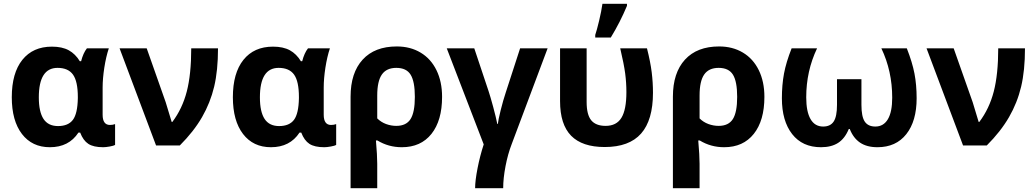

<svg xmlns="http://www.w3.org/2000/svg" viewBox="-20 -759 5405 1002"><path d="M282.7 -101.1Q335.9 -101.1 360.4 -133.5Q384.8 -166 386.2 -247.1V-252.4Q386.2 -334 361.1 -369.4Q335.9 -404.8 280.3 -404.8Q182.6 -404.8 182.6 -251Q182.6 -175.8 207 -138.4Q231.4 -101.1 282.7 -101.1ZM240.2 9.3Q147.5 9.3 94.5 -59.8Q41.5 -128.9 41.5 -251.5Q41.5 -377.9 96.7 -446.8Q151.9 -515.6 251 -515.6Q304.2 -515.6 338.9 -496.6Q373.5 -477.5 396.5 -439.5H403.3Q414.1 -481.9 433.6 -506.8H547.9Q533.2 -462.9 524.4 -406Q515.6 -349.1 515.6 -302.2V-160.6Q515.6 -106.9 553.7 -106.9Q568.4 -106.9 580.6 -111.3V-2.9Q573.2 2 552.5 5.6Q531.7 9.3 518.6 9.3Q467.8 9.3 440.9 -8.3Q414.1 -25.9 398.4 -66.9H389.2Q339.4 9.3 240.2 9.3Z M604 -506.8H745.6L844.7 -225.6L876 -122.6H879.4Q931.6 -191.9 954.8 -281.7Q978 -371.6 978 -506.8H1117.7Q1117.7 -391.1 1097.7 -306.9Q1077.6 -222.7 1034.4 -147.7Q991.2 -72.8 918.5 0H794.4Z M1436.5 -101.1Q1489.7 -101.1 1514.2 -133.5Q1538.6 -166 1540 -247.1V-252.4Q1540 -334 1514.9 -369.4Q1489.7 -404.8 1434.1 -404.8Q1336.4 -404.8 1336.4 -251Q1336.4 -175.8 1360.8 -138.4Q1385.3 -101.1 1436.5 -101.1ZM1394 9.3Q1301.3 9.3 1248.3 -59.8Q1195.3 -128.9 1195.3 -251.5Q1195.3 -377.9 1250.5 -446.8Q1305.7 -515.6 1404.8 -515.6Q1458 -515.6 1492.7 -496.6Q1527.3 -477.5 1550.3 -439.5H1557.1Q1567.9 -481.9 1587.4 -506.8H1701.7Q1687 -462.9 1678.2 -406Q1669.4 -349.1 1669.4 -302.2V-160.6Q1669.4 -106.9 1707.5 -106.9Q1722.2 -106.9 1734.4 -111.3V-2.9Q1727.1 2 1706.3 5.6Q1685.5 9.3 1672.4 9.3Q1621.6 9.3 1594.7 -8.3Q1567.9 -25.9 1552.2 -66.9H1543Q1493.2 9.3 1394 9.3Z M2287.1 -253.4Q2287.1 -129.9 2231.7 -60.3Q2176.3 9.3 2077.1 9.3Q2007.3 9.3 1949.7 -25.9H1941.9Q1948.7 52.2 1948.7 95.7V223.1H1809.6V-254.4Q1809.6 -378.9 1872.6 -447.8Q1935.5 -516.6 2050.8 -516.6Q2121.1 -516.6 2174.8 -484.6Q2228.5 -452.6 2257.8 -392.8Q2287.1 -333 2287.1 -253.4ZM2048.3 -404.8Q1997.1 -404.8 1972.9 -370.1Q1948.7 -335.4 1948.7 -260.7V-141.1Q1968.3 -121.6 1994.6 -111.8Q2021 -102.1 2048.3 -102.1Q2100.1 -102.1 2122.6 -137.7Q2145 -173.3 2145 -253.4Q2145 -333.5 2123 -369.1Q2101.1 -404.8 2048.3 -404.8Z M2606 223.1H2459.5Q2459.5 184.1 2472.2 119.1Q2484.9 54.2 2504.4 -5.4L2311.5 -506.8H2455.1L2529.8 -283.2Q2539.1 -255.4 2554 -200.4Q2568.8 -145.5 2575.2 -112.3H2578.1Q2580.1 -132.3 2593 -184.3Q2606 -236.3 2619.6 -276.9L2694.3 -506.8H2837.9L2650.9 -8.3Q2630.4 44.4 2618.2 108.2Q2606 171.9 2606 223.1Z M3135.7 8.3Q3018.6 8.3 2960.7 -50.5Q2902.8 -109.4 2902.8 -231.4V-506.8H3041.5V-226.6Q3041.5 -160.6 3065.4 -131.3Q3089.4 -102.1 3140.6 -102.1Q3197.3 -102.1 3223.1 -144.3Q3249 -186.5 3249 -278.3Q3249 -327.1 3242.7 -375.5Q3236.3 -423.8 3216.8 -506.8H3356.4Q3374.5 -435.5 3381.1 -381.8Q3387.7 -328.1 3387.7 -274.9Q3387.7 -132.3 3325.7 -62Q3263.7 8.3 3135.7 8.3ZM3086.4 -576.7Q3094.7 -601.1 3106.7 -651.1Q3118.7 -701.2 3124 -739.3H3252V-728.5Q3216.8 -644 3167.5 -563H3086.4Z M3969.2 -253.4Q3969.2 -129.9 3913.8 -60.3Q3858.4 9.3 3759.3 9.3Q3689.5 9.3 3631.8 -25.9H3624Q3630.9 52.2 3630.9 95.7V223.1H3491.7V-254.4Q3491.7 -378.9 3554.7 -447.8Q3617.7 -516.6 3732.9 -516.6Q3803.2 -516.6 3856.9 -484.6Q3910.6 -452.6 3939.9 -392.8Q3969.2 -333 3969.2 -253.4ZM3730.5 -404.8Q3679.2 -404.8 3655 -370.1Q3630.9 -335.4 3630.9 -260.7V-141.1Q3650.4 -121.6 3676.8 -111.8Q3703.1 -102.1 3730.5 -102.1Q3782.2 -102.1 3804.7 -137.7Q3827.1 -173.3 3827.1 -253.4Q3827.1 -333.5 3805.2 -369.1Q3783.2 -404.8 3730.5 -404.8Z M4559.1 9.3Q4503.9 9.3 4468.5 -14.6Q4433.1 -38.6 4414.6 -85.9H4409.7Q4389.2 -36.1 4354 -13.4Q4318.8 9.3 4264.6 9.3Q4167.5 9.3 4114 -59.3Q4060.5 -127.9 4060.5 -246.1Q4060.5 -315.9 4071.5 -375Q4082.5 -434.1 4111.3 -506.8H4244.1Q4187.5 -388.2 4187.5 -251Q4187.5 -176.3 4210 -137.5Q4232.4 -98.6 4275.9 -98.6Q4313.5 -98.6 4330.8 -124.8Q4348.1 -150.9 4348.1 -211.9V-345.7H4475.6V-211.9Q4475.6 -150.4 4492.9 -124.5Q4510.3 -98.6 4548.3 -98.6Q4590.8 -98.6 4613.5 -136.7Q4636.2 -174.8 4636.2 -249Q4636.2 -388.2 4579.6 -506.8H4712.4Q4741.2 -433.6 4752.4 -375Q4763.7 -316.4 4763.7 -246.1Q4763.7 -127 4709.7 -58.8Q4655.8 9.3 4559.1 9.3Z M4815.4 -506.8H4957L5056.2 -225.6L5087.4 -122.6H5090.8Q5143.1 -191.9 5166.3 -281.7Q5189.5 -371.6 5189.5 -506.8H5329.1Q5329.1 -391.1 5309.1 -306.9Q5289.1 -222.7 5245.8 -147.7Q5202.6 -72.8 5129.9 0H5005.9Z"/></svg>

Font: Bpm'online Open Sans
Style: Bold
Weight: 700
Foundry: Ascender Corporation
Version: Version 1.10